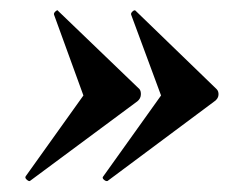

<svg xmlns="http://www.w3.org/2000/svg" viewBox="-20 -382 473 366"><path d="M185 -37Q182 -36 178 -39.5Q174 -43 177 -46L287 -200L230 -354Q229 -357 233 -360.5Q237 -364 239 -361L393 -212Q397 -208 396.5 -201Q396 -194 389 -189ZM37 -37Q35 -36 31 -39.5Q27 -43 29 -46L139 -200L83 -354Q82 -357 86 -360.5Q90 -364 91 -361L246 -212Q249 -208 248.5 -201Q248 -194 242 -189Z"/></svg>

Font: Cormorant Infant Light
Style: Bold Italic
Weight: 700
Italic angle: -10°
Version: Version 4.001